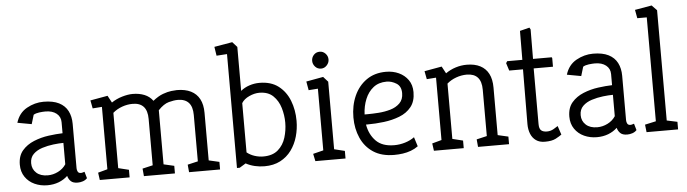

<svg xmlns="http://www.w3.org/2000/svg" viewBox="-46 -916 3970 1110"><g transform="rotate(-5 1939.0 -361.5)"><path d="M190 4Q150 4 116 -11.5Q82 -27 61.5 -57Q41 -87 41 -128Q41 -179 67.5 -210Q94 -241 135.5 -258Q177 -275 222 -281Q267 -287 303 -288V-352Q303 -384 279 -403Q255 -422 215 -422Q200 -422 179.5 -419.5Q159 -417 146 -409L130 -356L48 -371Q65 -427 111.5 -453Q158 -479 209 -479Q264 -479 298.5 -461.5Q333 -444 349.5 -412Q366 -380 366 -337V-79Q366 -68 371 -59Q376 -50 389 -50Q394 -50 400 -52Q406 -54 410 -55L421 -17Q411 -6 396 -1Q381 4 366 4Q339 4 326 -8.5Q313 -21 308 -40Q286 -19 256 -7.5Q226 4 190 4ZM197 -53Q228 -53 257 -67.5Q286 -82 303 -108V-232Q278 -232 244.5 -228Q211 -224 179.5 -214Q148 -204 127.5 -184Q107 -164 107 -131Q107 -97 131 -75Q155 -53 197 -53Z M494 0 488 -43 543 -58V-420L489 -416L480 -463L581 -481L603 -440Q631 -459 665 -469Q699 -479 726 -479Q764 -479 794 -467Q824 -455 843 -429Q874 -454 901.5 -464Q929 -474 950.5 -476.5Q972 -479 983 -479Q1031 -479 1064 -462.5Q1097 -446 1114 -414Q1131 -382 1131 -334V-58L1192 -44V0H1012L1008 -44L1068 -58V-327Q1068 -375 1046.5 -398.5Q1025 -422 983 -422Q961 -422 931 -414Q901 -406 869 -372V-58L930 -44V0H750L746 -44L806 -58V-327Q806 -375 784.5 -398.5Q763 -422 721 -422Q690 -422 659.5 -411Q629 -400 606 -380V-59L667 -44V0Z M1306 0H1290V-661L1229 -657L1221 -709L1326 -727L1353 -697V-442Q1375 -460 1403.5 -469.5Q1432 -479 1462 -479Q1529 -479 1572 -446Q1615 -413 1636 -359Q1657 -305 1657 -242Q1657 -195 1644.5 -151Q1632 -107 1606.5 -72Q1581 -37 1542 -16.5Q1503 4 1450 4Q1421 4 1393.5 -2.5Q1366 -9 1342 -22ZM1448 -53Q1502 -53 1533.5 -80.5Q1565 -108 1578 -150.5Q1591 -193 1591 -237Q1591 -280 1578.5 -322.5Q1566 -365 1536.5 -393.5Q1507 -422 1456 -422Q1428 -422 1397.5 -408Q1367 -394 1353 -371V-85Q1373 -69 1398 -61Q1423 -53 1448 -53Z M1745 0 1736 -43 1796 -58V-416L1742 -412L1733 -463L1832 -481L1859 -451V-59L1920 -44V0ZM1825 -530Q1804 -530 1790.5 -545Q1777 -560 1777 -579Q1777 -599 1790.5 -613.5Q1804 -628 1825 -628Q1844 -628 1858 -613.5Q1872 -599 1872 -579Q1872 -560 1858 -545Q1844 -530 1825 -530Z M2203 4Q2130 4 2082 -27.5Q2034 -59 2010 -113Q1986 -167 1986 -232Q1986 -301 2011 -357Q2036 -413 2083 -446Q2130 -479 2196 -479Q2237 -479 2270.5 -463.5Q2304 -448 2324.5 -419Q2345 -390 2345 -348Q2345 -295 2319 -262.5Q2293 -230 2250.5 -213.5Q2208 -197 2159 -191Q2110 -185 2063 -185H2055Q2065 -127 2101.5 -89.5Q2138 -52 2208 -52Q2240 -52 2271 -61.5Q2302 -71 2325 -88L2342 -34Q2323 -20 2300 -11.5Q2277 -3 2252.5 0.5Q2228 4 2203 4ZM2052 -244H2069Q2097 -244 2133 -246.5Q2169 -249 2202 -258.5Q2235 -268 2257 -289.5Q2279 -311 2279 -348Q2279 -388 2251.5 -405Q2224 -422 2195 -422Q2149 -422 2118 -397.5Q2087 -373 2070.5 -332.5Q2054 -292 2052 -244Z M2433 0 2427 -43 2482 -58V-420L2428 -416L2419 -463L2520 -481L2542 -440Q2569 -459 2600.5 -469Q2632 -479 2665 -479Q2711 -479 2743 -462.5Q2775 -446 2791.5 -414Q2808 -382 2808 -334V-58L2869 -44V0H2689L2685 -44L2745 -58V-327Q2745 -375 2723.5 -398.5Q2702 -422 2660 -422Q2629 -422 2598.5 -411Q2568 -400 2545 -380V-59L2606 -44V0Z M3077 4Q3046 4 3025.5 -10.5Q3005 -25 2995 -50Q2985 -75 2985 -106L2987 -424H2907L2893 -468L2900 -479H2988L2989 -647L3045 -661L3051 -650L3050 -479H3156Q3161 -479 3161 -473V-424H3049V-101Q3049 -74 3060.5 -64Q3072 -54 3094 -54Q3115 -54 3133 -64.5Q3151 -75 3158 -80L3175 -29Q3163 -20 3140.5 -8Q3118 4 3077 4Z M3379 4Q3339 4 3305 -11.5Q3271 -27 3250.5 -57Q3230 -87 3230 -128Q3230 -179 3256.5 -210Q3283 -241 3324.5 -258Q3366 -275 3411 -281Q3456 -287 3492 -288V-352Q3492 -384 3468 -403Q3444 -422 3404 -422Q3389 -422 3368.5 -419.5Q3348 -417 3335 -409L3319 -356L3237 -371Q3254 -427 3300.5 -453Q3347 -479 3398 -479Q3453 -479 3487.5 -461.5Q3522 -444 3538.5 -412Q3555 -380 3555 -337V-79Q3555 -68 3560 -59Q3565 -50 3578 -50Q3583 -50 3589 -52Q3595 -54 3599 -55L3610 -17Q3600 -6 3585 -1Q3570 4 3555 4Q3528 4 3515 -8.5Q3502 -21 3497 -40Q3475 -19 3445 -7.5Q3415 4 3379 4ZM3386 -53Q3417 -53 3446 -67.5Q3475 -82 3492 -108V-232Q3467 -232 3433.5 -228Q3400 -224 3368.5 -214Q3337 -204 3316.5 -184Q3296 -164 3296 -131Q3296 -97 3320 -75Q3344 -53 3386 -53Z M3667 0 3662 -44 3726 -58V-661H3671L3662 -710L3760 -727L3789 -697V-57L3850 -44V0Z"/></g></svg>

Font: Kreon Light Light
Style: Regular
Weight: 300
Version: Version 2.002